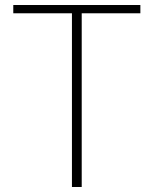

<svg xmlns="http://www.w3.org/2000/svg" viewBox="-20 -746 613 766"><path d="M267 0H306V-693H540V-726H33V-693H267Z"/></svg>

Font: Genne Gothic ExtraLight
Style: Regular
Weight: 250
Designer: Ryoko NISHIZUKA (kana & ideographs); Paul D. Hunt (Latin, Greek & Cyrillic); Wenlong ZHANG (bopomofo); Sandoll Communica
Foundry: Adobe Systems Incorporated
Version: Version 1.004;PS 1.004;hotconv 16.6.51;makeotf.lib2.5.65220